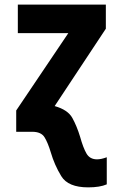

<svg xmlns="http://www.w3.org/2000/svg" viewBox="-20 -569 540 829"><path d="M441 227V110Q417 119 399 119Q368 119 353.5 94Q339 69 326 22Q312 -24 292.5 -59.5Q273 -95 216 -111L437 -445V-549H57V-426H275L50 -92V0H119Q158 0 172.5 24Q187 48 199 88Q215 143 244.5 191.5Q274 240 361 240Q411 240 441 227Z"/></svg>

Font: Noto Sans Mono UI Condensed ExtraBold
Style: Regular
Weight: 800
Width: 3
Designer: Monotype Design team
Foundry: Monotype Imaging Inc.
Version: 1.000